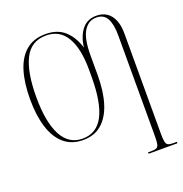

<svg xmlns="http://www.w3.org/2000/svg" viewBox="-165 -869 1194 1254"><g transform="rotate(-20 432.5 -242.5)"><path d="M654 240V230H680Q702 230 713 224.5Q724 219 728 201.5Q732 184 732 148V-556Q732 -631 710 -672Q688 -713 636 -713Q581 -713 549 -661Q517 -609 517 -494V-356Q517 -244 491.5 -162Q466 -80 414.5 -35Q363 10 284 10Q205 10 152.5 -35Q100 -80 74 -163Q48 -246 48 -359Q48 -471 73 -553Q98 -635 151 -680Q204 -725 288 -725Q370 -725 420 -680Q470 -635 494 -556Q503 -631 539.5 -677.5Q576 -724 640 -724Q704 -724 739 -679Q774 -634 774 -551V148Q774 183 778 201Q782 219 793.5 224.5Q805 230 827 230H854V240ZM284 0Q382 0 429 -90Q476 -180 476 -361V-410Q476 -556 429 -635.5Q382 -715 288 -715Q183 -715 137 -622.5Q91 -530 91 -358Q91 -185 139.5 -92.5Q188 0 284 0Z"/></g></svg>

Font: Noto Serif Display Condensed ExtraLight
Style: Regular
Weight: 200
Width: 3
Designer: Monotype Design Team
Foundry: Monotype Imaging Inc.
Version: Version 2.009